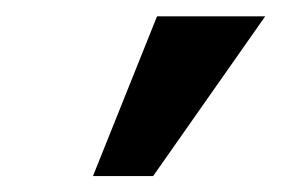

<svg xmlns="http://www.w3.org/2000/svg" viewBox="-20 -830 352 240"><path d="M96.2 -609.9 176.3 -809.6H311.5L171.4 -609.9Z"/></svg>

Font: Oswald
Style: Medium
Weight: 500
Designer: Vernon Adams
Foundry: Vernon Adams
Version: 3.0; ttfautohint (v0.94.23-7a4d-dirty) -l 8 -r 50 -G 150 -x 